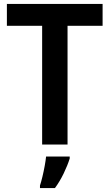

<svg xmlns="http://www.w3.org/2000/svg" viewBox="-20 -734 557 975"><path d="M323 0H194V-603H15V-714H501V-603H323ZM334 71Q323 106 303.5 146.5Q284 187 259 221H183V208Q189 190 195.5 163Q202 136 207 108.5Q212 81 214 61H334Z"/></svg>

Font: Noto Sans Bengali SemiCondensed SemiBold
Style: Regular
Weight: 600
Width: 4
Designer: Joana Ranito - Universal Thirst; Jelle Bosma - Monotype Design Team
Foundry: Universal Thirst ehf.
Version: Version 3.000; ttfautohint (v1.8.4.7-5d5b)